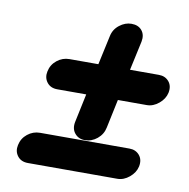

<svg xmlns="http://www.w3.org/2000/svg" viewBox="-67 -629 676 687"><g transform="rotate(10 271.0 -285.5)"><path d="M78 -8Q53 -8 40 -25Q27 -42 32 -65Q37 -90 57 -106Q77 -122 102 -122H427Q450 -122 463.5 -106Q477 -90 472 -65Q467 -42 446.5 -25Q426 -8 403 -8ZM334 -182Q329 -157 309 -140.5Q289 -124 264 -124Q241 -124 227.5 -140.5Q214 -157 219 -182L241 -286H136Q111 -286 98 -303Q85 -320 90 -343Q95 -368 115 -384Q135 -400 160 -400H265L288 -506Q293 -531 313.5 -547Q334 -563 357 -563Q382 -563 395 -547Q408 -531 403 -506L380 -400H485Q508 -400 521.5 -384Q535 -368 530 -343Q525 -320 504.5 -303Q484 -286 461 -286H356Z"/></g></svg>

Font: VDS
Style: Bold Italic
Weight: 700
Designer: artmaker
Foundry: artmaker
Version: Version 1.000 2009 initial release